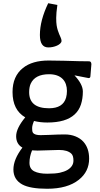

<svg xmlns="http://www.w3.org/2000/svg" viewBox="-20 -939 624 1196"><path d="M535.2 -557.1Q548.3 -557.1 549.3 -539.6L543 -462.9Q542 -452.6 531.7 -452.6L443.8 -469.7Q496.1 -414.1 496.1 -369.1Q496.1 -324.2 484.1 -287.8Q472.2 -251.5 445.3 -226.6Q391.1 -175.8 274.9 -175.8Q229 -175.8 191.9 -185.5Q180.2 -158.7 180.2 -141.6Q180.2 -124.5 182.6 -117.2Q185.1 -109.9 192.4 -105.5Q205.6 -97.2 232.7 -97.2Q259.8 -97.2 283.7 -98.6Q345.7 -101.6 383.1 -101.6Q420.4 -101.6 450.4 -89.4Q480.5 -77.1 499 -56.6Q535.2 -16.6 535.2 49.3Q535.2 129.9 471.2 180.7Q400.9 236.8 273.9 236.8Q168 236.8 118.7 210Q63.5 179.7 63.5 116.7Q63.5 53.7 119.6 -19.5Q80.6 -41.5 80.6 -90.6Q80.6 -139.6 137.2 -208Q58.1 -253.9 58.1 -365.7Q58.1 -463.9 123 -515.6Q181.2 -562 282.7 -562Q335.4 -562 379.4 -560.5Q481.9 -557.1 535.2 -557.1ZM391.6 -330.6Q397 -350.1 397 -372.6Q397 -395 390.4 -414.3Q383.8 -433.6 370.1 -447.3Q340.8 -476.6 285.6 -476.6Q197.8 -476.6 170.9 -417Q161.6 -395.5 161.6 -364.7Q161.6 -264.6 285.6 -264.6Q372.6 -264.6 391.6 -330.6ZM348.1 -4.9 214.4 -1Q194.8 -1 179.7 -2.4Q163.6 37.1 163.6 75.2Q163.6 113.3 193.4 128.2Q223.1 143.1 273.9 143.1Q324.7 143.1 352.5 137Q380.4 130.9 399.4 120.1Q437.5 97.7 437.5 61.5Q437.5 30.8 424.8 18.6Q400.9 -4.9 348.1 -4.9ZM337.4 -908.2Q330.1 -857.9 330.1 -827.6Q330.1 -797.4 332.8 -781.2Q335.4 -765.1 339.6 -751.5Q343.8 -737.8 348.6 -726.6L357.4 -706.5Q363.3 -693.4 363.3 -684.6Q363.3 -675.8 355.2 -668Q347.2 -660.2 335 -654.8Q309.6 -643.6 280.8 -643.6Q228.5 -643.6 228.5 -721.2Q228.5 -811.5 280.3 -918.9Z"/></svg>

Font: Wellfleet
Style: Regular
Weight: 400
Designer: Riccardo De Franceschi
Foundry: Riccardo De Franceschi
Version: Version 1.002